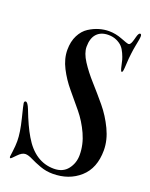

<svg xmlns="http://www.w3.org/2000/svg" viewBox="-179 -911 874 1118"><g transform="rotate(20 257.5 -352.5)"><path d="M316 -775Q357 -775 398 -759Q439 -743 445 -743Q449 -743 452 -744.5Q455 -746 457.5 -750Q460 -754 462 -757.5Q464 -761 465.5 -766.5Q467 -772 468.5 -776Q470 -780 471.5 -786.5Q473 -793 474 -796Q481 -823 491 -823Q499 -823 499 -809Q499 -801 496.5 -786.5Q494 -772 489 -747Q484 -722 481 -696Q477 -666 475.5 -633Q474 -600 472 -588.5Q470 -577 465 -577Q459 -577 452 -610Q448 -630 444 -644.5Q440 -659 430 -681.5Q420 -704 407 -718Q394 -732 371.5 -742.5Q349 -753 320 -753Q274 -753 248.5 -725.5Q223 -698 223 -645Q223 -606 254 -558Q285 -510 329.5 -460.5Q374 -411 418 -358Q462 -305 493 -240Q524 -175 524 -112Q524 -1 457 58.5Q390 118 290 118Q249 118 212 104.5Q175 91 148 77.5Q121 64 103 64Q82 64 57 90.5Q32 117 29 117Q23 117 23 108Q23 107 27.5 73Q32 39 32 10Q32 -42 11.5 -124Q-9 -206 -9 -212Q-9 -224 0 -224Q12 -224 27 -186Q63 -92 96 -37Q169 88 286 88Q342 88 371.5 50Q401 12 401 -38Q401 -103 372.5 -165.5Q344 -228 303 -278Q262 -328 221.5 -376Q181 -424 152.5 -479.5Q124 -535 124 -590Q124 -642 143.5 -680Q163 -718 193.5 -737.5Q224 -757 255 -766Q286 -775 316 -775Z"/></g></svg>

Font: Henny Penny
Style: Regular
Weight: 400
Designer: Olga Umpeleva
Foundry: Brownfox
Version: Version 1.001